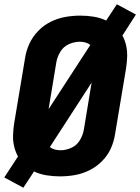

<svg xmlns="http://www.w3.org/2000/svg" viewBox="-35 -816 655 897"><path d="M74 61 124 -15Q151 -2 182.5 3Q214 8 245 8Q280 8 314.5 2Q349 -4 382.5 -20.5Q416 -37 442.5 -64Q469 -91 483.5 -124Q498 -157 503 -192L554 -497Q558 -524 559 -550.5Q560 -577 554.5 -602.5Q549 -628 537 -650L600 -748L511 -796L461 -720Q434 -733 403 -738Q372 -743 340 -743Q306 -743 271 -737Q236 -731 202.5 -714.5Q169 -698 143 -671Q117 -644 102 -611Q87 -578 82 -544L31 -239Q27 -212 26 -185Q25 -158 31 -132.5Q37 -107 49 -85L-15 13ZM192 -306 228 -524Q232 -549 246.5 -573.5Q261 -598 286.5 -609.5Q312 -621 338 -621Q351 -621 364 -617.5Q377 -614 387 -606ZM248 -114Q234 -114 221 -117.5Q208 -121 198 -129L393 -430L357 -212Q353 -186 338.5 -161.5Q324 -137 298.5 -125.5Q273 -114 248 -114Z"/></svg>

Font: Iosevka Sparkle Heavy Oblique
Style: Regular
Weight: 900
Italic angle: -9°
Designer: Belleve Invis
Foundry: Belleve Invis
Version: Version 4.5.0; ttfautohint (v1.8.3)